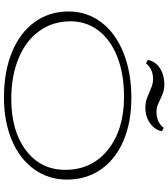

<svg xmlns="http://www.w3.org/2000/svg" viewBox="40 -872 852 972"><g transform="rotate(90 466.0 -386.0)"><path d="M473.1 20Q343.3 20 244.4 -20.5Q145.5 -61 91.8 -135.3Q38.1 -209.5 38.1 -307.1Q38.1 -400.4 93 -472.9Q147.9 -545.4 247.8 -585.2Q347.7 -625 476.1 -625Q599.6 -625 693.4 -584.7Q787.1 -544.4 838.1 -470.5Q889.2 -396.5 889.2 -298.8Q889.2 -205.6 836.9 -132.8Q784.7 -60.1 689.9 -20Q595.2 20 473.1 20ZM87.9 -316.9Q87.9 -227.5 136.7 -159.4Q185.5 -91.3 274.9 -54.2Q364.3 -17.1 481 -17.1Q643.6 -17.1 741.7 -91.8Q839.8 -166.5 839.8 -290Q839.8 -424.8 738.3 -506.3Q636.7 -587.9 469.2 -587.9Q355.5 -587.9 268.8 -554.2Q182.1 -520.5 135 -459Q87.9 -397.5 87.9 -316.9ZM283.2 -708Q291.5 -748.5 326.4 -770.3Q361.3 -792 407.2 -792Q435.5 -792 458.7 -782Q481.9 -772 503.2 -762Q524.4 -752 546.9 -752Q572.8 -752 594.5 -762.2Q616.2 -772.5 627 -789.1L644 -779.8Q638.7 -745.1 605 -720.5Q571.3 -695.8 523.9 -695.8Q497.1 -695.8 472.7 -705.6Q448.2 -715.3 425.5 -725.1Q402.8 -734.9 379.9 -734.9Q330.1 -734.9 300.8 -699.2Z"/></g></svg>

Font: Halibut Exp Thin
Style: Regular
Weight: 250
Width: 7
Designer: Matteo Maggi
Foundry: Collletttivo
Version: Version 3.080 | FøM Fix